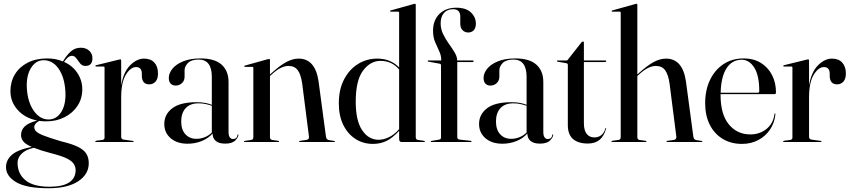

<svg xmlns="http://www.w3.org/2000/svg" viewBox="-20 -756 4530 1022"><path d="M304.5 -4Q363.5 10 395.5 26Q427.5 42 440 63Q452.5 84 452.5 113Q452.5 171.5 396.5 208.8Q340.5 246 238.5 246Q121 246 66.5 214Q12 182 12 133.5Q12 95.5 43.5 68Q75 40.5 149 26Q117.5 12.5 104.8 -2.5Q92 -17.5 92 -37.5Q92 -63.5 111 -82.5Q130 -101.5 177.5 -114.5Q113 -127.5 74.2 -170.8Q35.5 -214 35.5 -271Q35.5 -320.5 59.2 -360Q83 -399.5 127 -422.2Q171 -445 231.5 -445Q277 -445 315 -429Q334 -461.5 356.5 -481.8Q379 -502 410 -502Q438 -502 455 -486Q472 -470 472 -445.5Q472 -405 434.5 -405Q417.5 -405 406.5 -418.5Q395.5 -432 386.2 -445.5Q377 -459 363.5 -459Q351.5 -459 341.2 -450Q331 -441 321 -426.5Q366.5 -406 392.2 -367Q418 -328 418 -280.5Q418 -231 392.5 -192.5Q367 -154 323.5 -132Q280 -110 225.5 -110Q207 -110 189 -112.5Q177.5 -107 170 -98.2Q162.5 -89.5 162.5 -79Q162.5 -67 172.2 -56.8Q182 -46.5 212.2 -34.5Q242.5 -22.5 304.5 -4ZM209.5 -435.5Q169 -434 144 -392.5Q119 -351 123 -285Q127.5 -211.5 160.5 -165.2Q193.5 -119 241 -120Q283 -121.5 307.5 -162.2Q332 -203 328 -270Q323.5 -345.5 291.5 -391Q259.5 -436.5 209.5 -435.5ZM73.5 111Q73.5 168 115 203Q156.5 238 243.5 238Q313 238 347.8 215.2Q382.5 192.5 382.5 150Q382.5 131 371.8 115.2Q361 99.5 333 86.2Q305 73 253.5 60Q223.5 52 200.5 44.8Q177.5 37.5 160 30.5Q117 40.5 95.2 62Q73.5 83.5 73.5 111Z M625 -434.5V-301.5Q637 -372.5 672.5 -408.2Q708 -444 747 -444Q782.5 -444 801.8 -422.8Q821 -401.5 821 -364.5Q821 -336 807.8 -321.5Q794.5 -307 774.5 -307Q736.5 -307 735 -350.5V-364.5Q734.5 -399 704 -399Q675 -399 650 -358.2Q625 -317.5 625 -237.5V-27.5Q625 -15.5 637.5 -13L687 -6Q691.5 -5.5 691.5 -3Q691.5 0 687 0H491.5Q487 0 487 -3Q487 -6 493 -7L524.5 -11Q536.5 -13 536.5 -23.5V-396Q536.5 -402 531 -402H491Q487.5 -402 487.5 -405Q487.5 -407.5 492 -409L612 -438.5Q618 -440 620.5 -440Q625 -440 625 -434.5Z M854.5 -96Q854.5 -147 896.8 -179.5Q939 -212 1026.5 -212Q1053 -212 1072.5 -208.2Q1092 -204.5 1107.5 -198V-347Q1107.5 -439 1037.5 -439Q998.5 -439 980.5 -420.8Q962.5 -402.5 962.5 -382V-347.5Q962.5 -327 948.8 -313.8Q935 -300.5 914.5 -300.5Q898.5 -300.5 888.5 -310.8Q878.5 -321 878.5 -341Q878.5 -366 897.8 -390Q917 -414 954.8 -429.5Q992.5 -445 1047.5 -445Q1123 -445 1159.8 -411.8Q1196.5 -378.5 1196.5 -319.5V-54Q1196.5 -33.5 1203.2 -24.8Q1210 -16 1220 -16Q1241.5 -16 1244.5 -38Q1245 -41 1247 -41Q1249 -41 1249 -38Q1249 -26 1232.8 -8.8Q1216.5 8.5 1178.5 8.5Q1144.5 8.5 1128 -6.2Q1111.5 -21 1111.5 -45.5Q1088.5 -19 1053.2 -5Q1018 9 978.5 9Q922.5 9 888.5 -20.2Q854.5 -49.5 854.5 -96ZM944.5 -109.5Q944.5 -66 966.8 -41.5Q989 -17 1025.5 -17Q1047.5 -17 1069.2 -25.5Q1091 -34 1107.5 -50.5V-193Q1092 -198.5 1074.5 -202.2Q1057 -206 1036.5 -206Q991.5 -206 968 -180Q944.5 -154 944.5 -109.5Z M1417 -437V-359.5L1423 -365Q1470.5 -408 1504.2 -426Q1538 -444 1569.5 -444Q1659 -444 1676 -320.5L1715 -29.5Q1717 -12 1732 -10L1758.5 -6Q1763 -5 1763 -3Q1763 0 1759 0H1576.5Q1572 0 1572 -3Q1572 -5.5 1577.5 -6.5L1610 -11Q1627 -13.5 1624.5 -29.5L1588.5 -311.5Q1581.5 -360 1564.8 -382.5Q1548 -405 1515.5 -405Q1475 -405 1426.5 -360L1417 -351.5V-25.5Q1417 -13 1429 -11L1460.5 -6.5Q1465.5 -6 1465.5 -3Q1465.5 0 1461.5 0H1282Q1279 0 1279 -3Q1279 -5 1283 -6L1316.5 -11Q1328.5 -13 1328.5 -25V-394.5Q1328.5 -400 1322.5 -400H1283.5Q1280 -400 1280 -403Q1280 -405 1284 -407L1404 -440.5Q1410 -442 1412.5 -442Q1417 -442 1417 -437Z M1783.5 -206Q1783.5 -280 1811.5 -333.5Q1839.5 -387 1885.8 -415.5Q1932 -444 1987.5 -444Q2025.5 -444 2054.5 -431.5Q2083.5 -419 2104.5 -397V-688.5Q2104.5 -694 2098.5 -694H2059.5Q2056 -694 2056 -697Q2056 -699.5 2060 -700.5L2180 -734Q2186 -736 2188.5 -736Q2193 -736 2193 -730.5V-25.5Q2193 -13 2205 -11L2236.5 -6.5Q2241.5 -6 2241.5 -3Q2241.5 0 2237.5 0H2118.5Q2104.5 0 2104.5 -16.5V-59.5Q2068.5 -20.5 2036 -5.2Q2003.5 10 1965 10Q1913 10 1872 -16.5Q1831 -43 1807.2 -91.2Q1783.5 -139.5 1783.5 -206ZM1873.5 -215Q1873.5 -113.5 1907.8 -62.8Q1942 -12 1995.5 -12Q2020.5 -12 2049 -25Q2077.5 -38 2104.5 -68.5V-386Q2087 -407.5 2062 -419.8Q2037 -432 2005.5 -432Q1951 -432 1912.2 -379.8Q1873.5 -327.5 1873.5 -215Z M2414 -26Q2414 -15 2426 -13L2485 -6.5Q2490 -6 2490 -3Q2490 0 2486.5 0H2275.5Q2272.5 0 2272.5 -2.5Q2272.5 -5 2277 -6L2316 -12.5Q2327.5 -14.5 2327.5 -23V-407.5Q2327.5 -416 2320 -417L2259.5 -428Q2256.5 -428.5 2256.5 -431.5Q2256.5 -434 2259.5 -434H2328.5V-439Q2328.5 -461.5 2317.5 -484.2Q2306.5 -507 2295.8 -533Q2285 -559 2285 -592Q2285 -648.5 2319 -681.8Q2353 -715 2408.5 -715Q2460.5 -715 2486.8 -689.8Q2513 -664.5 2513 -630Q2513 -606.5 2501.5 -594.8Q2490 -583 2472.5 -583Q2454.5 -583 2442.2 -595.2Q2430 -607.5 2430 -630V-668Q2430 -707 2391.5 -707Q2361 -707 2343.2 -687Q2325.5 -667 2325.5 -632Q2325.5 -601.5 2338.8 -574.2Q2352 -547 2369.5 -522.8Q2387 -498.5 2400.2 -476.5Q2413.5 -454.5 2413.5 -434H2496.5Q2501.5 -434 2501.5 -431.5Q2501.5 -425.5 2491 -425.5H2414Z M2530 -96Q2530 -147 2572.2 -179.5Q2614.5 -212 2702 -212Q2728.5 -212 2748 -208.2Q2767.5 -204.5 2783 -198V-347Q2783 -439 2713 -439Q2674 -439 2656 -420.8Q2638 -402.5 2638 -382V-347.5Q2638 -327 2624.2 -313.8Q2610.5 -300.5 2590 -300.5Q2574 -300.5 2564 -310.8Q2554 -321 2554 -341Q2554 -366 2573.2 -390Q2592.5 -414 2630.2 -429.5Q2668 -445 2723 -445Q2798.5 -445 2835.2 -411.8Q2872 -378.5 2872 -319.5V-54Q2872 -33.5 2878.8 -24.8Q2885.5 -16 2895.5 -16Q2917 -16 2920 -38Q2920.5 -41 2922.5 -41Q2924.5 -41 2924.5 -38Q2924.5 -26 2908.2 -8.8Q2892 8.5 2854 8.5Q2820 8.5 2803.5 -6.2Q2787 -21 2787 -45.5Q2764 -19 2728.8 -5Q2693.5 9 2654 9Q2598 9 2564 -20.2Q2530 -49.5 2530 -96ZM2620 -109.5Q2620 -66 2642.2 -41.5Q2664.5 -17 2701 -17Q2723 -17 2744.8 -25.5Q2766.5 -34 2783 -50.5V-193Q2767.5 -198.5 2750 -202.2Q2732.5 -206 2712 -206Q2667 -206 2643.5 -180Q2620 -154 2620 -109.5Z M2995 -419.5 2948.5 -427.5Q2944.5 -428.5 2944.5 -431.5Q2944.5 -434 2947 -434H2993Q3001 -434 3003.5 -439.5L3075 -530.5Q3079.5 -535 3083.5 -535Q3088 -535 3088 -529.5V-434H3203Q3207 -434 3207 -431Q3207 -425.5 3196.5 -425.5H3088V-100.5Q3088 -62 3103 -43.2Q3118 -24.5 3144 -24.5Q3164 -24.5 3179.5 -35.8Q3195 -47 3203 -73Q3204 -75 3205.8 -74.8Q3207.5 -74.5 3206.5 -71.5Q3194.5 -30.5 3171 -11.2Q3147.5 8 3108.5 8Q3058 8 3030.2 -16Q3002.5 -40 3002.5 -90V-410Q3002.5 -418 2995 -419.5Z M3372.5 -730.5V-359.5L3378.5 -365Q3426 -408 3459.8 -426Q3493.5 -444 3525 -444Q3614.5 -444 3631.5 -320.5L3670.5 -29.5Q3672.5 -12 3687.5 -10L3714 -6Q3718.5 -5 3718.5 -3Q3718.5 0 3714.5 0H3532Q3527.5 0 3527.5 -3Q3527.5 -5.5 3533 -6.5L3565.5 -11Q3582.5 -13.5 3580 -29.5L3544 -311.5Q3537 -360 3520.2 -382.5Q3503.5 -405 3471 -405Q3430.5 -405 3382 -360L3372.5 -351.5V-25.5Q3372.5 -13 3384.5 -11L3416 -6.5Q3421 -6 3421 -3Q3421 0 3417 0H3237.5Q3234.5 0 3234.5 -3Q3234.5 -5.5 3241 -7L3272 -11Q3284 -13 3284 -25V-688.5Q3284 -694 3278 -694H3239Q3235.5 -694 3235.5 -697Q3235.5 -699.5 3239.5 -700.5L3359.5 -734Q3365.5 -736 3368 -736Q3372.5 -736 3372.5 -730.5Z M4110.5 -263.5Q4110.5 -255 4101 -255H3815.5Q3815.5 -253 3815.5 -250.5Q3815.5 -147.5 3859.5 -94Q3903.5 -40.5 3974 -40.5Q4023.5 -40.5 4059.8 -69.5Q4096 -98.5 4102.5 -148.5Q4102.5 -152 4104.5 -152Q4108 -152 4107.5 -147.5Q4103 -102.5 4079 -66.8Q4055 -31 4016.2 -10.5Q3977.5 10 3929.5 10Q3871 10 3826.8 -16.8Q3782.5 -43.5 3758 -92.2Q3733.5 -141 3733.5 -207Q3733.5 -276 3759 -329.8Q3784.5 -383.5 3830.5 -414.2Q3876.5 -445 3938.5 -445Q3991 -445 4029.5 -421.5Q4068 -398 4089.2 -357Q4110.5 -316 4110.5 -263.5ZM3928 -438Q3876.5 -438 3847.2 -392.5Q3818 -347 3816 -262.5H4014Q4021.5 -262.5 4021.5 -271Q4021.5 -354 3995 -396Q3968.5 -438 3928 -438Z M4286.5 -434.5V-301.5Q4298.5 -372.5 4334 -408.2Q4369.5 -444 4408.5 -444Q4444 -444 4463.2 -422.8Q4482.5 -401.5 4482.5 -364.5Q4482.5 -336 4469.2 -321.5Q4456 -307 4436 -307Q4398 -307 4396.5 -350.5V-364.5Q4396 -399 4365.5 -399Q4336.5 -399 4311.5 -358.2Q4286.5 -317.5 4286.5 -237.5V-27.5Q4286.5 -15.5 4299 -13L4348.5 -6Q4353 -5.5 4353 -3Q4353 0 4348.5 0H4153Q4148.5 0 4148.5 -3Q4148.5 -6 4154.5 -7L4186 -11Q4198 -13 4198 -23.5V-396Q4198 -402 4192.5 -402H4152.5Q4149 -402 4149 -405Q4149 -407.5 4153.5 -409L4273.5 -438.5Q4279.5 -440 4282 -440Q4286.5 -440 4286.5 -434.5Z"/></svg>

Font: Fraunces 144pt S000
Style: Regular
Weight: 400
Version: Version 1.000; ttfautohint (v1.8.3)